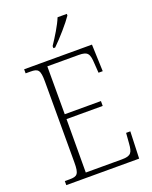

<svg xmlns="http://www.w3.org/2000/svg" viewBox="-168 -1022 881 1112"><g transform="rotate(-20 272.0 -465.5)"><path d="M244 -784V-771H255C297 -811 362 -886 385 -921V-931H328C310 -886 274 -829 244 -784ZM43 0H492L498 -166H472L467 -102C463 -48 454 -30 397 -30H174L175 -359H398V-389H175V-684H368C425 -684 434 -667 437 -606L441 -548H467L461 -714H43V-689H72C120 -689 132 -679 132 -605V-108C132 -35 120 -25 72 -25H43Z"/></g></svg>

Font: Noto Serif Hebrew SemiCondensed ExtraLight
Style: Regular
Weight: 200
Width: 4
Designer: Monotype Design Team
Foundry: Monotype Imaging Inc.
Version: Version 2.004